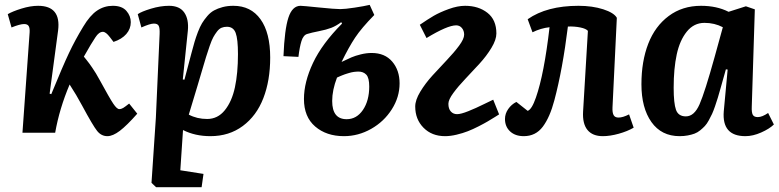

<svg xmlns="http://www.w3.org/2000/svg" viewBox="-20 -551 3232 797"><path d="M186 -162.1 192.9 -160.2Q240.7 -276.9 266.4 -331.1Q292 -385.3 325.2 -439.9Q353.5 -487.3 383.1 -507.1Q412.6 -526.9 448.2 -526.9Q486.3 -526.9 504.6 -505.9Q522.9 -484.9 522.9 -459Q522.9 -431.2 504.2 -409.7Q485.4 -388.2 451.2 -377L436 -397Q419.4 -418.9 407.2 -418.9Q390.6 -418.9 376 -396Q360.8 -374 328.1 -315.9Q330.6 -313 338.4 -303.2Q346.2 -293.5 350.6 -287.4Q355 -281.2 362.5 -270.5Q370.1 -259.8 378.2 -246.3Q386.2 -232.9 395 -216.8Q435.1 -143.1 450.2 -120.6Q465.3 -98.1 475.1 -98.1Q483.4 -98.1 491.5 -103Q499.5 -107.9 516.1 -121.1L549.8 -79.1Q506.3 -29.8 477.3 -7.8Q448.2 14.2 425.8 14.2Q400.4 14.2 383.1 -7.6Q365.7 -29.3 320.8 -112.8Q297.4 -156.7 269 -200.2Q226.6 -100.1 209 0H73.2L103 -417Q104 -435.1 98.9 -443.1Q93.8 -451.2 80.1 -451.2Q63 -451.2 27.8 -437L12.2 -492.2Q32.2 -503.9 69.3 -515.4Q106.4 -526.9 138.2 -526.9Q233.9 -526.9 221.2 -424.8Z M642.6 -410.2Q643.6 -434.1 638.9 -443.6Q634.3 -453.1 618.7 -453.1Q603 -453.1 566.9 -437L551.8 -492.2Q566.9 -502.9 606.4 -514.9Q646 -526.9 681.6 -526.9Q725.6 -526.9 744.9 -499Q764.2 -471.2 759.8 -423.8L738.8 -221.2L745.6 -220.2L774.9 -331.1Q782.2 -358.9 787.6 -377.2Q793 -395.5 801.5 -418Q810.1 -440.4 818.8 -454.8Q827.6 -469.2 840.6 -484.4Q853.5 -499.5 868.7 -507.8Q883.8 -516.1 904.1 -521.5Q924.3 -526.9 948.7 -526.9Q1021.5 -526.9 1061.5 -470.9Q1101.6 -415 1101.6 -312Q1101.6 -216.8 1073.2 -143.6Q1044.9 -70.3 988 -28.1Q931.2 14.2 853.5 14.2Q789.6 14.2 739.7 -11.2L728.5 155.8L824.7 170.9L816.9 226.1H627.9L608.9 208L627 -62ZM921.9 -439.9Q909.7 -439.9 899.7 -435.8Q889.6 -431.6 880.9 -420.2Q872.1 -408.7 865.5 -396.7Q858.9 -384.8 850.3 -360.1Q841.8 -335.4 835.4 -314.7Q829.1 -293.9 817.9 -255.9Q806.6 -216.8 799.8 -194.8L763.7 -75.2Q797.9 -57.1 839.8 -57.1Q883.8 -57.1 913.1 -93.3Q942.4 -129.4 955.1 -188.2Q967.8 -247.1 967.8 -326.2Q967.8 -388.7 958.3 -414.3Q948.7 -439.9 921.9 -439.9Z M1397.9 -293.9Q1423.3 -306.2 1439.2 -313Q1455.1 -319.8 1478 -325.4Q1501 -331.1 1522.9 -331.1Q1577.6 -331.1 1608.2 -295.2Q1638.7 -259.3 1638.7 -205.1Q1638.7 -147.9 1606.4 -97.2Q1574.2 -46.4 1520.8 -16.1Q1467.3 14.2 1407.7 14.2Q1335 14.2 1288.3 -25.9Q1241.7 -65.9 1241.7 -140.1Q1241.7 -210 1279.3 -289.8Q1316.9 -369.6 1399.9 -453.1L1396.5 -459Q1375.5 -443.4 1355.2 -435.5Q1335 -427.7 1304 -421.6Q1272.9 -415.5 1255.9 -410.2Q1239.3 -405.8 1231.4 -380.6Q1223.6 -355.5 1218.8 -314.9L1156.7 -317.9Q1161.1 -428.7 1177.2 -477.8Q1193.4 -526.9 1227.5 -526.9Q1236.8 -526.9 1304 -520Q1371.1 -513.2 1392.6 -513.2Q1411.6 -513.2 1451.9 -519.3Q1492.2 -525.4 1514.6 -530.8L1533.7 -488.8Q1480.5 -434.6 1454.1 -394.8Q1427.7 -355 1397.9 -293.9ZM1378.9 -229Q1358.9 -176.8 1358.9 -131.8Q1358.9 -56.2 1418.9 -56.2Q1460.4 -56.2 1486.6 -94.7Q1512.7 -133.3 1512.7 -191.9Q1512.7 -228 1500.5 -241Q1488.3 -253.9 1467.8 -253.9Q1462.9 -253.9 1457.8 -253.4Q1452.6 -252.9 1448.2 -252.4Q1443.8 -252 1438.2 -250.5Q1432.6 -249 1429 -248Q1425.3 -247.1 1419.4 -245.1Q1413.6 -243.2 1410.6 -242.2Q1407.7 -241.2 1401.6 -238.8Q1395.5 -236.3 1393.8 -235.6Q1392.1 -234.9 1386 -232.2Q1379.9 -229.5 1378.9 -229Z M1722.7 -448.2Q1755.4 -470.7 1780.5 -485.4Q1805.7 -500 1842.5 -513.4Q1879.4 -526.9 1910.6 -526.9Q1966.3 -526.9 2003.4 -497.8Q2040.5 -468.8 2040.5 -412.1Q2040.5 -386.2 2020 -352.3Q1999.5 -318.4 1970.2 -286.4Q1940.9 -254.4 1911.6 -223.6Q1882.3 -192.9 1861.8 -165Q1841.3 -137.2 1841.3 -120.1Q1841.3 -99.6 1851.3 -88.4Q1861.3 -77.1 1877.4 -77.1Q1893.1 -77.1 1924.3 -89.6Q1955.6 -102.1 1989.3 -118.9Q2022.9 -135.7 2027.3 -137.2L2051.8 -76.2Q2050.3 -75.2 2034.7 -65.4Q2019 -55.7 2004.6 -47.1Q1990.2 -38.6 1966.8 -26.6Q1943.4 -14.6 1922.1 -6.3Q1900.9 2 1875.2 8.1Q1849.6 14.2 1827.6 14.2Q1772.5 14.2 1738 -20.8Q1703.6 -55.7 1703.6 -108.9Q1703.6 -135.7 1724.6 -170.4Q1745.6 -205.1 1775.4 -237.8Q1805.2 -270.5 1835 -301.8Q1864.7 -333 1885.7 -361.3Q1906.7 -389.6 1906.7 -407.2Q1906.7 -423.3 1897.5 -434.6Q1888.2 -445.8 1873.5 -445.8Q1837.4 -445.8 1750.5 -393.1Z M2170.4 -471.2Q2250 -526.9 2381.3 -526.9Q2439 -526.9 2483.9 -512.5Q2528.8 -498 2540.5 -477.1L2522.5 -105Q2521.5 -83.5 2527.1 -73.2Q2532.7 -63 2547.4 -63Q2565.4 -63 2591.3 -76.2L2610.4 -21Q2584.5 -5.9 2548.3 4.2Q2512.2 14.2 2482.4 14.2Q2439.5 14.2 2418.5 -11.7Q2397.5 -37.6 2400.4 -87.9L2420.4 -422.9Q2412.6 -432.1 2388.9 -437Q2365.2 -441.9 2337.4 -440.9Q2315.4 -263.2 2281.2 -134.8Q2262.7 -64.5 2233.2 -25.1Q2203.6 14.2 2154.3 14.2Q2118.7 14.2 2097.4 -5.6Q2076.2 -25.4 2076.2 -57.1Q2076.2 -79.1 2089.6 -98.4Q2103 -117.7 2123.5 -127.9L2170.4 -90.8Q2187.5 -96.7 2204.6 -146Q2238.8 -243.7 2261.2 -438Q2225.1 -434.1 2190.4 -417Z M3100.6 -107.9Q3099.6 -84.5 3104.7 -74.7Q3109.9 -64.9 3125.5 -64.9Q3143.6 -64.9 3168.5 -82L3192.4 -34.2Q3173.8 -16.1 3139.6 -1Q3105.5 14.2 3074.2 14.2Q2976.1 14.2 2984.4 -88.9L3000.5 -262.2L2993.2 -263.2L2971.2 -185.1Q2964.4 -160.6 2959.7 -145.3Q2955.1 -129.9 2948.2 -110.1Q2941.4 -90.3 2935.8 -78.1Q2930.2 -65.9 2922.1 -51.3Q2914.1 -36.6 2905.8 -27.8Q2897.5 -19 2886.5 -10Q2875.5 -1 2863 3.7Q2850.6 8.3 2835 11.2Q2819.3 14.2 2801.3 14.2Q2725.6 14.2 2684.1 -44.4Q2642.6 -103 2642.6 -201.2Q2642.6 -296.4 2670.9 -369.4Q2699.2 -442.4 2755.9 -484.6Q2812.5 -526.9 2890.1 -526.9Q2955.6 -526.9 3004.4 -502L3076.2 -524.9L3113.3 -512.2ZM2827.1 -67.9Q2861.8 -67.9 2883.8 -117.9Q2905.8 -168 2946.3 -314L2980.5 -438Q2946.3 -456.1 2904.3 -456.1Q2860.4 -456.1 2831.1 -419.9Q2801.8 -383.8 2789.1 -325Q2776.4 -266.1 2776.4 -187Q2776.4 -122.1 2786.1 -95Q2795.9 -67.9 2827.1 -67.9Z"/></svg>

Font: Literata Book
Style: Bold Italic
Weight: 700
Italic angle: -3°
Designer: Latin by Veronika Burian and Jose Scaglione. Greek by Irene Vlachou. Cyrillic by Vera Evstafieva
Foundry: TypeTogether
Version: Version 1.003;PS 001.003;hotconv 1.0.88;makeotf.lib2.5.64775